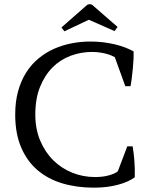

<svg xmlns="http://www.w3.org/2000/svg" viewBox="-20 -868 707 900"><path d="M576.7 -182.1H601.6Q604 -168.9 606.2 -151.6Q608.4 -134.3 609.9 -115.2Q611.3 -96.2 611.8 -76.2Q612.3 -56.2 611.8 -37.1Q582.5 -15.1 532.2 -1.7Q481.9 11.7 419.9 11.7Q339.8 11.7 272.2 -8.5Q204.6 -28.8 155.5 -70.8Q106.4 -112.8 78.9 -177.5Q51.3 -242.2 51.3 -331.1Q51.3 -392.6 65.2 -441.9Q79.1 -491.2 103.5 -529.3Q127.9 -567.4 161.4 -594.7Q194.8 -622.1 233.9 -639.4Q272.9 -656.7 316.2 -665Q359.4 -673.3 403.8 -673.3Q435.5 -673.3 464.8 -669.7Q494.1 -666 520.3 -659.7Q546.4 -653.3 568.1 -644.8Q589.8 -636.2 606.4 -627Q606.9 -612.3 606 -591.6Q605 -570.8 602.8 -548.3Q600.6 -525.9 597.9 -503.7Q595.2 -481.4 591.8 -463.9H567.4L518.1 -600.1Q512.7 -603 503.4 -607.2Q494.1 -611.3 480.5 -615.2Q466.8 -619.1 449.2 -621.8Q431.6 -624.5 410.6 -624.5Q359.9 -624.5 312 -606.9Q264.2 -589.4 227.3 -553Q190.4 -516.6 168 -461.4Q145.5 -406.2 145.5 -331.1Q145.5 -263.7 168.2 -209.5Q190.9 -155.3 229.2 -117.2Q267.6 -79.1 318.4 -58.6Q369.1 -38.1 425.3 -38.1Q461.9 -38.1 490 -45.9Q518.1 -53.7 532.2 -64.9ZM281.7 -721.2 268.1 -739.3 388.2 -844.7Q393.6 -848.1 400.4 -848.4Q407.2 -848.6 412.6 -844.7L531.2 -741.7L517.1 -722.2L396.5 -775.4Z"/></svg>

Font: PT Astra Serif
Style: Regular
Weight: 400
Designer: A.Korolkova, I. Chaeva
Foundry: ParaType Ltd
Version: Version 1.002